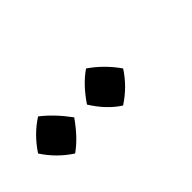

<svg xmlns="http://www.w3.org/2000/svg" viewBox="-8 -770 447 447"><g transform="rotate(-45 215.0 -547.0)"><path d="M186 -547Q213 -587 244 -608Q280 -583 305 -547Q282 -511 244 -486Q211 -507 186 -547ZM25 -547Q50 -585 86 -608Q116 -585 144 -547Q116 -507 86 -486Q49 -510 25 -547Z"/></g></svg>

Font: Balthazar
Style: Regular
Weight: 400
Designer: Dario Manuel Muhafara
Foundry: Dario Manuel Muhafara
Version: Version 1.000